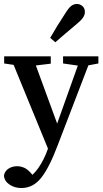

<svg xmlns="http://www.w3.org/2000/svg" viewBox="-20 -723 517 968"><path d="M88 225Q53 225 27 207Q1 189 0 161Q5 138 24 126.5Q43 115 66 115Q84 115 101.5 122.5Q119 130 138 152L167 186L131 204L105 186Q146 164 174 123Q202 82 219 34L256 -66L389 -439H443L271 9Q229 121 188 173Q147 225 88 225ZM232 51 31 -439H144L274 -84L281 -65ZM1 -403V-439H236V-402L136 -390H89ZM298 -403V-439H476V-403L407 -390H389ZM233 -532Q249 -560 267 -589.5Q285 -619 310 -657Q326 -683 339 -693Q352 -703 368 -703Q383 -703 395.5 -692.5Q408 -682 408 -662Q408 -649 399 -635Q390 -621 368 -603Q335 -576 310 -554Q285 -532 259 -510Z"/></svg>

Font: Lisu Bosa SemiBold
Style: Regular
Weight: 600
Designer: David Morse, Annie Olsen, Victor Gaultney, Frank Grießhammer (Latin)
Foundry: SIL International
Version: Version 2.000